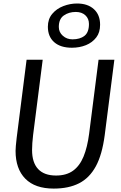

<svg xmlns="http://www.w3.org/2000/svg" viewBox="-20 -1097 709 1125"><path d="M294.9 8Q185.2 8 128.2 -50Q71.2 -108 71.2 -212.9Q71.2 -224.6 72.8 -242.6Q74.5 -260.6 77.8 -290.3L135.8 -747H230.2L173.9 -305.5Q170.9 -280.5 169.4 -258.4Q167.9 -236.3 167.9 -217.9Q167.9 -144.4 203.5 -106.4Q239.1 -68.5 308.4 -68.5Q369 -68.5 408 -96.8Q447.1 -125.1 469.5 -179.6Q491.9 -234.2 502.2 -313.3L557.5 -747H650.1L593.5 -304.5Q586 -248.1 573.1 -202.5Q560.2 -156.9 541.6 -122.7Q504.2 -54 443.2 -23Q382.3 8 294.9 8ZM401.3 -817.3Q334.5 -817.3 297.5 -849.9Q260.5 -882.5 260.5 -940.6Q260.5 -985.1 285.8 -1015.5Q311.4 -1046.1 351 -1061.3Q390.6 -1076.5 431.6 -1076.5Q493.8 -1076.5 530.1 -1043.4Q566.5 -1010.4 566.5 -951.9Q566.5 -906.8 544.2 -877.9Q521.1 -847.6 483.5 -832.4Q445.8 -817.3 401.3 -817.3ZM404.6 -866.5Q448.8 -866.5 475 -887Q501.2 -907.5 501.2 -956.7Q501.2 -988.1 480.1 -1007.5Q459 -1027 424.1 -1027Q383.6 -1027 354.1 -1006.5Q324.6 -986 324.6 -939.1Q324.6 -908.3 348.1 -887.4Q371.5 -866.5 404.6 -866.5Z"/></svg>

Font: Merriweather Sans Variable Regular
Style: Italic
Weight: 300
Italic angle: -8°
Designer: Eben Sorkin
Foundry: Eben Sorkin
Version: Version 2.001